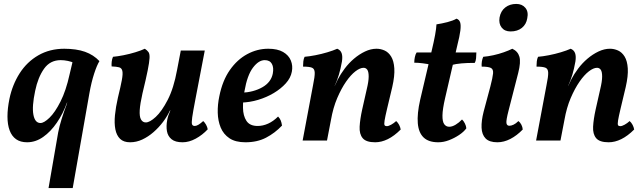

<svg xmlns="http://www.w3.org/2000/svg" viewBox="-20 -715 3275 977"><path d="M362 -388 305 -467Q369 -467 412.5 -451.5Q456 -436 486 -404Q473 -383 459 -340Q445 -297 435 -241L350 242H227L276 -41Q282 -72 293.5 -109Q305 -146 319 -183L328 -213ZM392 -452 358 -394Q345 -401 325.5 -405Q306 -409 289 -409Q235 -409 204 -365Q173 -321 159 -253Q142 -173 150 -131Q158 -89 186 -89Q204 -89 232 -116Q260 -143 288 -198.5Q316 -254 334 -336L353 -416L394 -409L343 -193H321Q301 -137 269.5 -91Q238 -45 199.5 -18Q161 9 118 9Q84 9 62 -6.5Q40 -22 29 -51.5Q18 -81 18 -122Q18 -163 28 -212Q43 -284 80 -342Q117 -400 175 -433.5Q233 -467 308 -467Q332 -467 354.5 -462.5Q377 -458 392 -452Z M642 9Q609 9 591 -8.5Q573 -26 567 -57Q561 -88 565 -129Q569 -170 580 -218Q594 -275 600 -307.5Q606 -340 602.5 -354.5Q599 -369 586 -372.5Q573 -376 548 -377Q547 -388 548.5 -401.5Q550 -415 555 -426Q578 -428 608.5 -434Q639 -440 668.5 -449Q698 -458 717 -467Q729 -459 735.5 -450Q742 -441 741 -420Q740 -399 731.5 -356.5Q723 -314 705 -240Q693 -187 691 -154.5Q689 -122 697.5 -107Q706 -92 722 -92Q742 -92 772.5 -120Q803 -148 833.5 -207Q864 -266 881 -359L900 -458H1022L974 -208Q962 -146 958 -117.5Q954 -89 957.5 -81.5Q961 -74 971 -74Q987 -74 1014 -99Q1022 -92 1028.5 -80.5Q1035 -69 1037 -57Q1010 -28 976 -9.5Q942 9 909 9Q872 9 853 -6.5Q834 -22 829.5 -47.5Q825 -73 831 -105Q833 -116 837 -128Q841 -140 847 -153H845Q831 -123 809.5 -94.5Q788 -66 761 -42.5Q734 -19 704 -5Q674 9 642 9Z M1229 9Q1178 9 1147.5 -11.5Q1117 -32 1103 -66Q1089 -100 1088 -141.5Q1087 -183 1096 -225Q1112 -305 1149.5 -358.5Q1187 -412 1238 -439.5Q1289 -467 1345 -467Q1392 -467 1420.5 -450.5Q1449 -434 1460 -407Q1471 -380 1465 -350Q1459 -318 1434 -290.5Q1409 -263 1373 -241.5Q1337 -220 1294 -207Q1251 -194 1207 -193L1210 -243Q1271 -246 1315 -271Q1359 -296 1368 -340Q1374 -371 1363.5 -390Q1353 -409 1327 -409Q1296 -409 1267 -370.5Q1238 -332 1224 -251Q1216 -207 1216.5 -166.5Q1217 -126 1234 -100Q1251 -74 1291 -74Q1318 -74 1344.5 -86Q1371 -98 1395 -122Q1404 -113 1408.5 -102Q1413 -91 1415 -76Q1379 -38 1334 -14.5Q1289 9 1229 9Z M1520 0 1573 -282Q1582 -325 1581.5 -345Q1581 -365 1567.5 -370.5Q1554 -376 1522 -376Q1522 -389 1523.5 -402.5Q1525 -416 1530 -426Q1554 -428 1585 -434Q1616 -440 1646 -449Q1676 -458 1696 -467Q1713 -460 1718.5 -444Q1724 -428 1720 -402Q1713 -363 1704.5 -335Q1696 -307 1683 -278L1664 -104L1644 0ZM1896 -467Q1917 -467 1937 -458Q1957 -449 1970.5 -427Q1984 -405 1986.5 -367Q1989 -329 1976 -272L1950 -163Q1940 -121 1937 -102Q1934 -83 1937 -78Q1940 -73 1948 -73Q1957 -73 1970.5 -80.5Q1984 -88 1996 -99Q2005 -91 2011 -79.5Q2017 -68 2019 -56Q1986 -23 1953.5 -7Q1921 9 1889 9Q1843 9 1825.5 -12Q1808 -33 1810 -70.5Q1812 -108 1823 -158L1846 -260Q1856 -301 1856 -325.5Q1856 -350 1849 -360Q1842 -370 1830 -370Q1812 -370 1788.5 -352Q1765 -334 1741 -299.5Q1717 -265 1696 -216Q1675 -167 1664 -104L1659 -226L1699 -311Q1713 -338 1734 -366Q1755 -394 1781.5 -416.5Q1808 -439 1837.5 -453Q1867 -467 1896 -467Z M2210 9Q2161 9 2135.5 -15.5Q2110 -40 2106 -88Q2102 -136 2118 -207L2177 -458Q2188 -504 2194 -537Q2200 -570 2201 -591Q2228 -595 2257 -602.5Q2286 -610 2303 -620Q2317 -615 2321.5 -601Q2326 -587 2322.5 -559Q2319 -531 2307 -484L2245 -216Q2232 -160 2231.5 -128Q2231 -96 2240.5 -83Q2250 -70 2266 -70Q2281 -70 2298.5 -80.5Q2316 -91 2331 -107Q2339 -100 2345.5 -87Q2352 -74 2353 -62Q2340 -44 2316 -28Q2292 -12 2264.5 -1.5Q2237 9 2210 9ZM2177 -385Q2154 -390 2130.5 -393Q2107 -396 2088 -396Q2088 -410 2091 -424.5Q2094 -439 2100 -448H2182ZM2277 -384 2283 -448H2404Q2404 -433 2402.5 -418.5Q2401 -404 2396 -395Q2357 -395 2328.5 -392.5Q2300 -390 2277 -384Z M2511 9Q2470 9 2451 -10.5Q2432 -30 2430.5 -65Q2429 -100 2441 -147L2475 -274Q2487 -320 2489 -341.5Q2491 -363 2477.5 -369.5Q2464 -376 2431 -376Q2430 -389 2432 -402Q2434 -415 2439 -426Q2463 -428 2490.5 -434Q2518 -440 2543.5 -449Q2569 -458 2587 -467Q2615 -454 2623 -426.5Q2631 -399 2617 -344L2568 -153Q2555 -103 2557 -89Q2559 -75 2572 -75Q2581 -75 2593 -80.5Q2605 -86 2618 -99Q2627 -92 2633 -80.5Q2639 -69 2640 -56Q2610 -25 2577 -8Q2544 9 2511 9ZM2578 -555Q2548 -555 2532.5 -575Q2517 -595 2522 -626Q2528 -659 2551 -677Q2574 -695 2607 -695Q2637 -695 2653.5 -675Q2670 -655 2663 -622Q2658 -591 2635.5 -573Q2613 -555 2578 -555Z M2708 0 2761 -282Q2770 -325 2769.5 -345Q2769 -365 2755.5 -370.5Q2742 -376 2710 -376Q2710 -389 2711.5 -402.5Q2713 -416 2718 -426Q2742 -428 2773 -434Q2804 -440 2834 -449Q2864 -458 2884 -467Q2901 -460 2906.5 -444Q2912 -428 2908 -402Q2901 -363 2892.5 -335Q2884 -307 2871 -278L2852 -104L2832 0ZM3084 -467Q3105 -467 3125 -458Q3145 -449 3158.5 -427Q3172 -405 3174.5 -367Q3177 -329 3164 -272L3138 -163Q3128 -121 3125 -102Q3122 -83 3125 -78Q3128 -73 3136 -73Q3145 -73 3158.5 -80.5Q3172 -88 3184 -99Q3193 -91 3199 -79.5Q3205 -68 3207 -56Q3174 -23 3141.5 -7Q3109 9 3077 9Q3031 9 3013.5 -12Q2996 -33 2998 -70.5Q3000 -108 3011 -158L3034 -260Q3044 -301 3044 -325.5Q3044 -350 3037 -360Q3030 -370 3018 -370Q3000 -370 2976.5 -352Q2953 -334 2929 -299.5Q2905 -265 2884 -216Q2863 -167 2852 -104L2847 -226L2887 -311Q2901 -338 2922 -366Q2943 -394 2969.5 -416.5Q2996 -439 3025.5 -453Q3055 -467 3084 -467Z"/></svg>

Font: Vollkorn SemiBold
Style: Italic
Weight: 600
Italic angle: -11°
Designer: Friedrich Althausen
Foundry: Friedrich Althausen
Version: Version 5.000